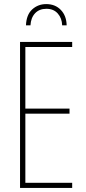

<svg xmlns="http://www.w3.org/2000/svg" viewBox="-20 -919 421 939"><path d="M333 0H78V-714H333V-689H104V-388H320V-363H104V-25H333ZM206 -899Q250 -899 277.5 -870.5Q305 -842 306 -795H284Q283 -830 262.5 -853Q242 -876 207 -876Q172 -876 151.5 -854Q131 -832 129 -795H107Q109 -847 137.5 -873Q166 -899 206 -899Z"/></svg>

Font: Noto Sans ExtraCondensed Thin
Style: Regular
Weight: 100
Width: 2
Designer: Monotype Design Team
Foundry: Monotype Imaging Inc.
Version: Version 2.013; ttfautohint (v1.8.4.7-5d5b)